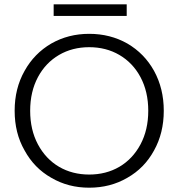

<svg xmlns="http://www.w3.org/2000/svg" viewBox="-20 -864 828 891"><path d="M394 7C394 7 394 7 394 7C459 7 518 -8 571 -39C624 -69 665 -111 695 -166C725 -220 740 -281 740 -350C740 -350 740 -350 740 -350C740 -419 725 -480 695 -535C665 -589 624 -631 571 -662C518 -692 459 -707 394 -707C394 -707 394 -707 394 -707C329 -707 271 -692 218 -662C165 -631 124 -589 94 -535C63 -480 48 -419 48 -350C48 -350 48 -350 48 -350C48 -281 63 -220 94 -166C124 -111 165 -69 218 -39C271 -8 329 7 394 7ZM394 -54C394 -54 394 -54 394 -54C342 -54 295 -66 254 -90C213 -114 180 -149 156 -194C132 -239 120 -291 120 -350C120 -350 120 -350 120 -350C120 -409 132 -461 156 -506C180 -551 213 -585 254 -609C295 -633 342 -645 394 -645C394 -645 394 -645 394 -645C446 -645 493 -633 534 -609C575 -585 608 -551 632 -506C656 -461 668 -409 668 -350C668 -350 668 -350 668 -350C668 -291 656 -239 632 -194C608 -149 575 -114 534 -90C493 -66 446 -54 394 -54ZM229 -844C229 -844 229 -790 229 -790C229 -790 568 -790 568 -790C568 -790 568 -844 568 -844C568 -844 229 -844 229 -844Z"/></svg>

Font: wox.body
Style: Regular
Weight: 500
Designer: Ninad Kale (Devanagari), Jonny Pinhorn (Latin)
Foundry: Indian Type Foundry
Version: ""